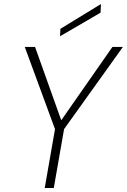

<svg xmlns="http://www.w3.org/2000/svg" viewBox="-20 -933 630 953"><path d="M202 0 253 -292 103 -700H154L284 -336L538 -700H590L298 -292L247 0ZM278 -753 280 -790 481 -913 479 -870Z"/></svg>

Font: DM Sans 18pt ExtraLight
Style: Italic
Weight: 250
Italic angle: -10°
Designer: Colophon Foundry, Jonny Pinhorn
Foundry: Colophon Foundry
Version: Version 4.004;gftools[0.9.30]